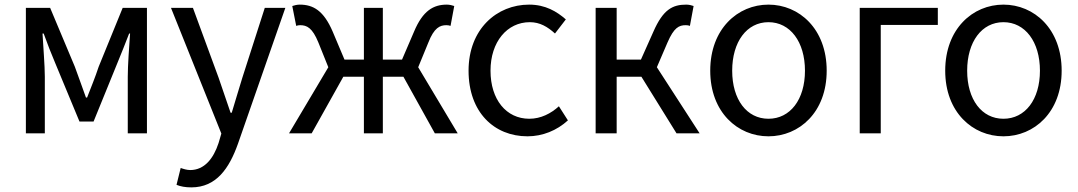

<svg xmlns="http://www.w3.org/2000/svg" viewBox="-20 -577 4666 831"><path d="M92 0H174V-245C174 -293 167 -376 164 -432H169C184 -390 202 -344 219 -304L324 -51H385L488 -304C504 -344 523 -389 539 -432H543C539 -376 533 -293 533 -245V0H616V-543H511L407 -288C392 -242 374 -199 357 -155H352C337 -199 320 -242 304 -288L197 -543H92Z M808 234C916 234 972 152 1010 45L1215 -543H1126L1029 -241C1014 -193 998 -138 983 -89H978C961 -138 942 -194 926 -241L815 -543H720L938 1L926 42C904 109 865 159 803 159C789 159 773 154 762 150L744 223C761 230 782 234 808 234Z M1790 -286 1834 -393C1859 -457 1884 -468 1912 -468C1920 -468 1923 -467 1930 -465L1946 -551C1938 -554 1925 -557 1914 -557C1856 -557 1810 -531 1772 -440L1720 -319H1637V-543H1555V-319H1471L1420 -440C1381 -531 1336 -557 1277 -557C1266 -557 1254 -554 1245 -551L1262 -465C1269 -467 1272 -468 1279 -468C1308 -468 1332 -457 1358 -393L1401 -286L1231 0H1329L1466 -245H1555V0H1637V-245H1726L1862 0H1961Z M2263 13C2328 13 2390 -12 2438 -56L2399 -117C2365 -86 2321 -63 2271 -63C2171 -63 2103 -146 2103 -271C2103 -396 2175 -481 2273 -481C2317 -481 2350 -461 2382 -432L2429 -493C2390 -527 2341 -557 2270 -557C2131 -557 2008 -452 2008 -271C2008 -91 2119 13 2263 13Z M2823 -286 2869 -393C2897 -458 2919 -468 2948 -468C2956 -468 2960 -467 2966 -465L2982 -551C2974 -554 2962 -557 2950 -557C2891 -557 2850 -536 2808 -440L2754 -319H2649V-543H2558V0H2649V-245H2756L2908 0H3008Z M3306 13C3439 13 3558 -91 3558 -271C3558 -452 3439 -557 3306 -557C3173 -557 3054 -452 3054 -271C3054 -91 3173 13 3306 13ZM3306 -63C3212 -63 3149 -146 3149 -271C3149 -396 3212 -481 3306 -481C3400 -481 3464 -396 3464 -271C3464 -146 3400 -63 3306 -63Z M3701 0H3792V-469H4039V-543H3701Z M4323 13C4456 13 4575 -91 4575 -271C4575 -452 4456 -557 4323 -557C4190 -557 4071 -452 4071 -271C4071 -91 4190 13 4323 13ZM4323 -63C4229 -63 4166 -146 4166 -271C4166 -396 4229 -481 4323 -481C4417 -481 4481 -396 4481 -271C4481 -146 4417 -63 4323 -63Z"/></svg>

Font: Noto Sans CJK KR Regular
Style: Regular
Weight: 400
Designer: Ryoko NISHIZUKA (kana & ideographs); Paul D. Hunt (Latin, Greek & Cyrillic); Wenlong ZHANG (bopomofo); Sandoll Communica
Foundry: Adobe Systems Incorporated
Version: Version 1.004;PS 1.004;hotconv 1.0.82;makeotf.lib2.5.63406